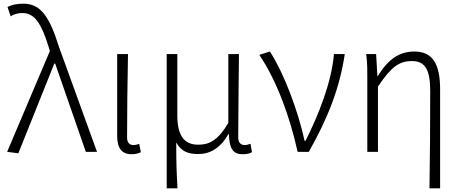

<svg xmlns="http://www.w3.org/2000/svg" viewBox="-20 -828 2511 1047"><path d="M80 8 276 -481H281L448 0H509L301 -574C253 -726 207 -808 109 -808C70 -808 42 -801 21 -790L38 -739C55 -750 76 -757 103 -757C170 -757 207 -695 244 -576L252 -550L19 0Z M697 13C718 13 735 9 748 2L739 -44C728 -39 717 -37 707 -37C687 -37 673 -50 673 -78C673 -227 675 -377 678 -533H619V-85C619 -20 645 13 697 13Z M889 199H948C943 111 941 67 941 -51C970 1 1010 12 1062 12C1126 12 1182 -21 1226 -97H1228C1231 -20 1248 13 1304 13C1327 13 1342 9 1354 2L1346 -44C1331 -39 1325 -37 1314 -37C1294 -37 1279 -50 1279 -78C1279 -227 1282 -377 1283 -533H1225V-158C1164 -54 1114 -39 1060 -39C980 -39 947 -95 947 -199V-533H889Z M1664 0C1768 -184 1833 -349 1860 -533H1801C1788 -380 1719 -205 1646 -60H1641C1606 -220 1532 -422 1452 -547L1394 -529C1488 -390 1560 -195 1603 0Z M2380 199V-341C2380 -478 2340 -547 2240 -547C2159 -547 2099 -508 2040 -413H2038L2031 -533H1977C1984 -477 1983 -438 1983 -395V0H2041V-356C2114 -464 2156 -495 2227 -495C2299 -495 2326 -446 2326 -333C2326 -162 2325 19 2322 199Z"/></svg>

Font: Spoqa Han Sans Neo Light
Style: Regular
Weight: 300
Designer: [Spoqa Han Sans Neo] Dong-huui Kim ___ Younghwa Kang ___ Yujin Lee ___ [Noto Sans] Ryoko NISHIZUKA ____ (kana & ideograp
Foundry: Spoqa (http://www.spoqa-han-sans.com)
Version: Version 1.100;hotconv 1.0.109;makeotfexe 2.5.65596